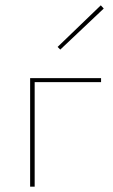

<svg xmlns="http://www.w3.org/2000/svg" viewBox="-20 -700 423 720"><path d="M369 -668 206 -514 196 -524 358 -680ZM359 -407V-392H110V0H93V-407Z"/></svg>

Font: EauTestInfant Thin
Style: Italic
Weight: 250
Italic angle: -12°
Designer: Christian Thalmann (Catharsis Fonts)
Version: Version 0.001;PS 000.001;hotconv 1.0.88;makeotf.lib2.5.64775